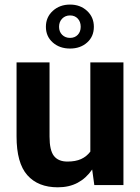

<svg xmlns="http://www.w3.org/2000/svg" viewBox="-20 -797 604 827"><path d="M377 -66.9Q351.1 -29.3 314.5 -9.8Q277.8 9.8 229 9.8Q144 9.8 97.7 -42.5Q51.3 -94.7 51.3 -209.5V-528.3H193.4V-208.5Q193.4 -149.4 212.4 -125.2Q231.4 -101.1 270.5 -101.1Q305.2 -101.1 329.1 -111.8Q353 -122.6 369.1 -144V-528.3H511.7V0H386.2ZM177.7 -681.6Q177.7 -723.1 207.5 -750.2Q237.3 -777.3 281.7 -777.3Q325.7 -777.3 355 -750.2Q384.3 -723.1 384.3 -681.6Q384.3 -639.6 355.2 -613.8Q326.2 -587.9 281.7 -587.9Q236.8 -587.9 207.3 -614Q177.7 -640.1 177.7 -681.6ZM234.4 -681.6Q234.4 -660.2 247.8 -647Q261.2 -633.8 281.7 -633.8Q302.2 -633.8 314.9 -647Q327.6 -660.2 327.6 -681.6Q327.6 -703.6 314.9 -717Q302.2 -730.5 281.7 -730.5Q261.2 -730.5 247.8 -716.8Q234.4 -703.1 234.4 -681.6Z"/></svg>

Font: Roboto Web
Style: Bold
Weight: 700
Designer: Google
Version: Version 1.200310; 2013